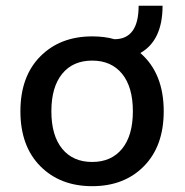

<svg xmlns="http://www.w3.org/2000/svg" viewBox="-20 -636 640 666"><path d="M299.8 -509.8Q342.8 -509.8 377 -500Q460.9 -500 460.9 -616.2H543.9Q543.9 -495.6 466.8 -452.1Q547.9 -381.8 547.9 -250Q547.9 -129.4 479.5 -59.8Q411.1 9.8 299.8 9.8Q188.5 9.8 119.6 -59.8Q50.8 -129.4 50.8 -250Q50.8 -370.6 119.6 -440.2Q188.5 -509.8 299.8 -509.8ZM299.8 -425.8Q232.9 -425.8 195.6 -379.9Q158.2 -334 158.2 -250Q158.2 -166 195.6 -120.1Q232.9 -74.2 299.8 -74.2Q366.2 -74.2 403.6 -120.1Q440.9 -166 440.9 -250Q440.9 -334 403.6 -379.9Q366.2 -425.8 299.8 -425.8Z"/></svg>

Font: Work Sans Medium
Style: Regular
Weight: 500
Designer: Wei Huang
Foundry: Wei Huang
Version: Version 2.012